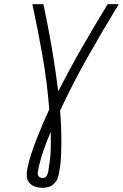

<svg xmlns="http://www.w3.org/2000/svg" viewBox="-20 -690 590 920"><path d="M184 210Q166 210 149 204.5Q132 199 121 186.5Q110 174 108.5 155.5Q107 137 111 119Q118 83 130 46.5Q142 10 156 -25.5Q170 -61 185 -96Q200 -131 216 -166Q206 -295 184 -420.5Q162 -546 135 -670H188Q210 -567 228 -462.5Q246 -358 259 -252Q313 -358 373 -462.5Q433 -567 496 -670H549Q473 -545 401 -418Q329 -291 268 -160Q271 -123 272.5 -85.5Q274 -48 274 -10.5Q274 27 272 65.5Q270 104 262 142Q260 156 254 169Q248 182 237 192Q226 202 212 206Q198 210 184 210ZM184 163Q189 163 194 161Q199 159 202 155Q205 151 207 146Q209 141 210 136Q212 130 212.5 124Q213 118 214 112V111Q222 68 223 26Q224 -16 223 -58Q203 -12 187 35Q171 82 162 129Q160 136 160.5 142Q161 148 164 153Q167 158 172.5 160.5Q178 163 184 163Z"/></svg>

Font: Lode Dark Term
Style: Italic
Weight: 400
Italic angle: -11°
Monospace: yes
Designer: Belleve Invis
Foundry: Belleve Invis
Version: Version 29.2.0